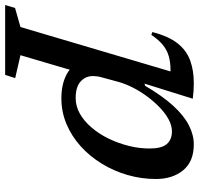

<svg xmlns="http://www.w3.org/2000/svg" viewBox="-108 -510 773 746"><g transform="rotate(90 279.0 -137.5)"><path d="M207.5 -147.5Q204 -135.5 203 -127Q202 -118.5 202 -112Q202 -83 223 -63.8Q244 -44.5 287.5 -44.5Q319.5 -44.5 348.5 -61Q377.5 -77.5 402.2 -106.5Q427 -135.5 445 -172.5Q463 -209.5 473.2 -250.2Q483.5 -291 483.5 -331.5Q483.5 -378 466.5 -398.2Q449.5 -418.5 417 -418.5Q394.5 -418.5 371 -406Q347.5 -393.5 324.8 -371.8Q302 -350 282 -323.2Q262 -296.5 247.2 -267.5Q232.5 -238.5 225 -212ZM149.5 -67.5H191L121 170L210 190.5L197.5 229.5H-74L-62.5 191L11.5 170L184 -413Q183 -413 181.5 -413Q180 -413 178.5 -413Q149.5 -413 125.8 -406.5Q102 -400 81.8 -383.8Q61.5 -367.5 42 -338.5L31 -342.5Q47.5 -406 75.2 -440.8Q103 -475.5 141.8 -489.5Q180.5 -503.5 229 -503.5Q246 -503.5 260 -502.5Q274 -501.5 290 -499.5L231.5 -312L240 -314.5Q279.5 -382 317.5 -423.5Q355.5 -465 393 -484.2Q430.5 -503.5 467.5 -503.5Q534 -503.5 568 -462.2Q602 -421 602 -356Q602 -300 586.5 -246.2Q571 -192.5 542.5 -146Q514 -99.5 475 -64.2Q436 -29 388.8 -9Q341.5 11 288.5 11Q234.5 11 196.2 -9Q158 -29 149.5 -67.5Z"/></g></svg>

Font: Newsreader 9pt Medium
Style: Italic
Weight: 500
Italic angle: -17°
Designer: Hugues Gentile
Foundry: Production Type
Version: Version 1.003